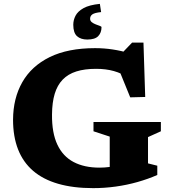

<svg xmlns="http://www.w3.org/2000/svg" viewBox="-20 -960 886 993"><path d="M745.5 -115 793.5 -103V-55Q745.5 -34 690.8 -18.5Q636 -3 578 5Q520 13 462 13Q358.5 13 280.8 -9.5Q203 -32 151.2 -76.5Q99.5 -121 73.5 -187.2Q47.5 -253.5 47.5 -341Q48 -452 95.5 -535.2Q143 -618.5 237.2 -664.8Q331.5 -711 472 -711Q518.5 -711 562.8 -704.2Q607 -697.5 653.5 -684L603.5 -677.5L663 -739.5H722L731 -458.5L653.5 -456.5L581 -634.5L652 -554Q610 -581 568.8 -592.5Q527.5 -604 477 -604Q417.5 -604 374.8 -590.5Q332 -577 304.2 -548.2Q276.5 -519.5 263 -475Q249.5 -430.5 249 -368Q248 -272.5 276.8 -211.8Q305.5 -151 360.8 -122Q416 -93 494.5 -93Q521.5 -93 546.5 -96.5Q571.5 -100 595.2 -108.2Q619 -116.5 642 -129.5L547.5 -15V-253.5L463.5 -281V-329H812V-281L745.5 -251ZM505 -819.5Q505 -791 488 -773.2Q471 -755.5 431.5 -755.5Q397.5 -755.5 378.2 -773Q359 -790.5 359 -832Q359 -856.5 370.8 -879Q382.5 -901.5 412.2 -918Q442 -934.5 496.5 -940L503 -897.5Q469.5 -894 457.8 -885.8Q446 -877.5 446 -863Q446 -852 455 -845Q464 -838 475.5 -833.8Q487 -829.5 496 -826.2Q505 -823 505 -819.5Z"/></svg>

Font: Newsreader 9pt
Style: Bold
Weight: 700
Designer: Hugues Gentile
Foundry: Production Type
Version: Version 1.003